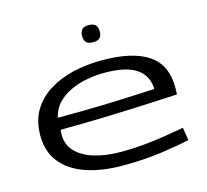

<svg xmlns="http://www.w3.org/2000/svg" viewBox="-107 -863 1072 996"><g transform="rotate(-15 429.0 -365.0)"><path d="M436 10Q322 10 237.5 -19Q153 -48 106.5 -106Q60 -164 60 -251Q60 -329 93 -384.5Q126 -440 183.5 -476Q241 -512 314 -529Q387 -546 468 -546Q634 -546 717.5 -489.5Q801 -433 801 -313Q801 -307 801 -296Q801 -285 800 -274Q760 -272 670 -267.5Q580 -263 452 -258.5Q324 -254 170 -253Q168 -241 168 -227Q168 -173 203 -136Q238 -99 300.5 -80Q363 -61 446 -61Q508 -61 569.5 -67Q631 -73 686.5 -82Q742 -91 785 -99L796 -30Q733 -16 640 -3Q547 10 436 10ZM172 -317Q300 -317 409 -320Q518 -323 593.5 -327Q669 -331 694 -332Q692 -403 637 -441.5Q582 -480 463 -480Q419 -480 372 -471.5Q325 -463 283.5 -444Q242 -425 212 -394Q182 -363 172 -317ZM450 -648Q424 -648 413.5 -660Q403 -672 403 -694Q403 -715 413.5 -727.5Q424 -740 450 -740Q477 -740 487.5 -727.5Q498 -715 498 -694Q498 -672 487.5 -660Q477 -648 450 -648Z"/></g></svg>

Font: Georama ExtraExtended
Style: Regular
Weight: 400
Width: 8
Designer: Jean-Baptiste Levee
Foundry: Production Type
Version: Version 1.000